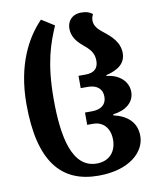

<svg xmlns="http://www.w3.org/2000/svg" viewBox="-87 -841 761 922"><g transform="rotate(-10 293.5 -380.0)"><path d="M319 13C471 13 549 -63 549 -140C549 -206 507 -244 439 -260V-265C501 -272 543 -306 543 -356C543 -407 501 -446 439 -452V-456C498 -470 535 -497 535 -547C535 -601 495 -635 462 -661C437 -680 419 -699 419 -725C419 -736 421 -744 427 -756C414 -767 398 -773 372 -773C326 -773 303 -742 303 -707C303 -669 324 -642 351 -619C381 -594 404 -574 404 -533C404 -499 387 -476 341 -476H307V-416H342C386 -416 412 -394 412 -356C412 -319 387 -297 341 -297H307V-237H336C384 -237 417 -203 417 -145C417 -86 381 -46 321 -46C201 -46 170 -200 170 -386C170 -565 204 -655 238 -734L176 -773C107 -702 37 -580 37 -386C37 -104 138 13 319 13Z"/></g></svg>

Font: Noto Serif Georgian ExtraCondensed Bold
Style: Regular
Weight: 700
Width: 2
Designer: Monotype Design Team, Akaki Razmadze
Foundry: Google LLC
Version: Version 2.003